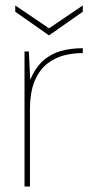

<svg xmlns="http://www.w3.org/2000/svg" viewBox="-20 -685 350 705"><path d="M70 0V-496H86L91 -392Q109 -435 136.5 -460.5Q164 -486 201 -497Q238 -508 284 -508V-490H278Q251 -490 218.5 -482.5Q186 -475 156.5 -453.5Q127 -432 108.5 -390.5Q90 -349 90 -281V0ZM160 -555 36 -642V-665L160 -581L284 -665V-642Z"/></svg>

Font: DM Sans 24pt Thin
Style: Regular
Weight: 250
Designer: Colophon Foundry, Jonny Pinhorn
Foundry: Colophon Foundry
Version: Version 4.004;gftools[0.9.30]